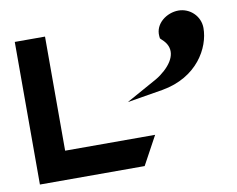

<svg xmlns="http://www.w3.org/2000/svg" viewBox="-68 -679 950 769"><g transform="rotate(-10 407.0 -295.0)"><path d="M702 -590C655 -590 604 -554 609 -502L610 -493L617 -486C658 -450 649 -404 603 -362C592 -352 579 -342 565 -334L439 -264L584 -288C728 -313 789 -423 789 -504C789 -552 749 -590 702 -590ZM158 -580H35V0H461L524 -116H158Z"/></g></svg>

Font: Charger
Style: Hemi
Weight: 900
Designer: Jasper
Foundry: Cannot Into Space Fonts
Version: Version 0.99